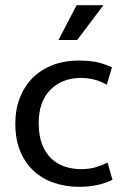

<svg xmlns="http://www.w3.org/2000/svg" viewBox="-20 -710 482 739"><path d="M291 -59Q323 -59 347 -66Q371 -73 394 -84L413 -18Q359 9 284 9Q233 9 188.5 -6Q144 -21 110.5 -51.5Q77 -82 58 -127.5Q39 -173 39 -234Q39 -290 57 -335Q75 -380 107 -411.5Q139 -443 184 -460Q229 -477 283 -477Q314 -477 343.5 -472.5Q373 -468 411 -451L391 -384Q345 -410 292 -410Q219 -410 174 -364.5Q129 -319 129 -237Q129 -186 143 -152Q157 -118 180 -97.5Q203 -77 232 -68Q261 -59 291 -59ZM277 -556H205L275 -690H378Z"/></svg>

Font: Mukta Malar
Style: Regular
Weight: 400
Designer: Aadarsh Rajan, Girish Dalvi, Yashodeep Gholap
Foundry: Ek Type
Version: Version 2.538;PS 1.000;hotconv 16.6.51;makeotf.lib2.5.65220;